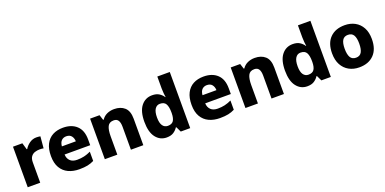

<svg xmlns="http://www.w3.org/2000/svg" viewBox="-10 -1596 4897 2443"><g transform="rotate(-20 2438.0 -375.0)"><path d="M391 -559Q404 -559 420 -557.5Q436 -556 445 -554L431 -396Q422 -398 408 -399.5Q394 -401 377 -401Q345 -401 313.5 -391Q282 -381 261.5 -353.5Q241 -326 241 -275V0H72V-549H199L225 -459H232Q256 -500 298 -529.5Q340 -559 391 -559Z M750 -559Q866 -559 934 -495.5Q1002 -432 1002 -309V-231H655Q657 -177 690 -145Q723 -113 784 -113Q836 -113 879.5 -123Q923 -133 969 -155V-30Q928 -9 882.5 0.5Q837 10 770 10Q687 10 622.5 -20Q558 -50 521.5 -112.5Q485 -175 485 -271Q485 -368 518 -432Q551 -496 610.5 -527.5Q670 -559 750 -559ZM753 -442Q714 -442 688.5 -417.5Q663 -393 658 -340H847Q846 -383 823 -412.5Q800 -442 753 -442Z M1443 -559Q1530 -559 1583.5 -511.5Q1637 -464 1637 -358V0H1469V-311Q1469 -368 1450 -397Q1431 -426 1390 -426Q1329 -426 1307 -380.5Q1285 -335 1285 -250V0H1116V-549H1244L1267 -478H1275Q1301 -518 1345 -538.5Q1389 -559 1443 -559Z M1952 10Q1863 10 1807 -62Q1751 -134 1751 -274Q1751 -415 1808 -487Q1865 -559 1957 -559Q2015 -559 2051 -536Q2087 -513 2109 -479H2113Q2110 -497 2106.5 -530.5Q2103 -564 2103 -597V-760H2272V0H2144L2110 -71H2103Q2082 -37 2046 -13.5Q2010 10 1952 10ZM2016 -124Q2070 -124 2092.5 -157Q2115 -190 2116 -257V-272Q2116 -345 2094.5 -384Q2073 -423 2014 -423Q1971 -423 1946 -385Q1921 -347 1921 -271Q1921 -196 1946.5 -160Q1972 -124 2016 -124Z M2654 -559Q2770 -559 2838 -495.5Q2906 -432 2906 -309V-231H2559Q2561 -177 2594 -145Q2627 -113 2688 -113Q2740 -113 2783.5 -123Q2827 -133 2873 -155V-30Q2832 -9 2786.5 0.5Q2741 10 2674 10Q2591 10 2526.5 -20Q2462 -50 2425.5 -112.5Q2389 -175 2389 -271Q2389 -368 2422 -432Q2455 -496 2514.5 -527.5Q2574 -559 2654 -559ZM2657 -442Q2618 -442 2592.5 -417.5Q2567 -393 2562 -340H2751Q2750 -383 2727 -412.5Q2704 -442 2657 -442Z M3347 -559Q3434 -559 3487.5 -511.5Q3541 -464 3541 -358V0H3373V-311Q3373 -368 3354 -397Q3335 -426 3294 -426Q3233 -426 3211 -380.5Q3189 -335 3189 -250V0H3020V-549H3148L3171 -478H3179Q3205 -518 3249 -538.5Q3293 -559 3347 -559Z M3856 10Q3767 10 3711 -62Q3655 -134 3655 -274Q3655 -415 3712 -487Q3769 -559 3861 -559Q3919 -559 3955 -536Q3991 -513 4013 -479H4017Q4014 -497 4010.5 -530.5Q4007 -564 4007 -597V-760H4176V0H4048L4014 -71H4007Q3986 -37 3950 -13.5Q3914 10 3856 10ZM3920 -124Q3974 -124 3996.5 -157Q4019 -190 4020 -257V-272Q4020 -345 3998.5 -384Q3977 -423 3918 -423Q3875 -423 3850 -385Q3825 -347 3825 -271Q3825 -196 3850.5 -160Q3876 -124 3920 -124Z M4832 -276Q4832 -138 4759.5 -64Q4687 10 4561 10Q4483 10 4422.5 -23.5Q4362 -57 4327.5 -120.5Q4293 -184 4293 -276Q4293 -412 4365.5 -485.5Q4438 -559 4564 -559Q4642 -559 4702.5 -526Q4763 -493 4797.5 -430Q4832 -367 4832 -276ZM4464 -276Q4464 -199 4487 -159.5Q4510 -120 4563 -120Q4615 -120 4638 -159.5Q4661 -199 4661 -276Q4661 -352 4638 -390.5Q4615 -429 4562 -429Q4510 -429 4487 -390.5Q4464 -352 4464 -276Z"/></g></svg>

Font: Noto Sans Malayalam ExtraBold
Style: Regular
Weight: 800
Designer: Jelle Bosma - Monotype Design Team
Foundry: Monotype Imaging Inc.
Version: Version 2.104; ttfautohint (v1.8.4.7-5d5b)